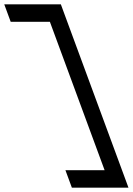

<svg xmlns="http://www.w3.org/2000/svg" viewBox="-257 -718 611 882"><path d="M-167.9 -618H-207.9L-237.4 -698H-197.4H-17.4H22.6L37.3 -658L318.4 104L333.1 144H293.1H113.1H73.1L43.6 64H83.6H223.6L-27.9 -618Z"/></svg>

Font: Nordica Plus
Style: NordicaClassicLightOpObl
Weight: 300
Version: Version 1.01